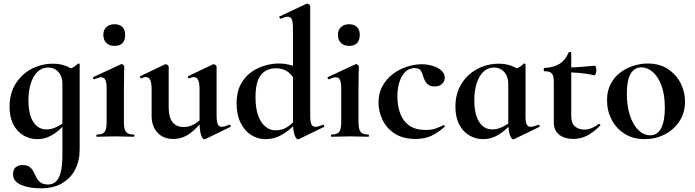

<svg xmlns="http://www.w3.org/2000/svg" viewBox="-20 -745 3784 1046"><path d="M201 281Q138 281 94.5 262Q51 243 51 205Q51 176 67 165Q83 154 102 154Q128 154 141.5 164.5Q155 175 163 191Q171 207 179 223Q187 239 201.5 249.5Q216 260 243 260Q264 260 281.5 247Q299 234 309.5 198Q320 162 320 94V-359Q348 -366 367 -373Q386 -380 404 -398Q406 -400 410 -398.5Q414 -397 414 -394V70Q414 131 389.5 178.5Q365 226 318 253.5Q271 281 201 281ZM182 13Q142 13 107.5 -7.5Q73 -28 52.5 -67.5Q32 -107 32 -164Q32 -220 51.5 -263Q71 -306 104.5 -336.5Q138 -367 180.5 -382.5Q223 -398 268 -398Q306 -398 337 -386.5Q368 -375 393 -352L320 -288Q320 -314 310.5 -334Q301 -354 283.5 -365.5Q266 -377 242 -377Q208 -377 184 -353.5Q160 -330 147.5 -290Q135 -250 135 -198Q135 -123 161 -81.5Q187 -40 233 -40Q253 -40 271.5 -46.5Q290 -53 307 -63.5Q324 -74 337 -84L345 -77Q324 -56 300 -35Q276 -14 247 -0.5Q218 13 182 13Z M508 0Q505 0 505 -6Q505 -12 508 -12Q539 -12 550 -26.5Q561 -41 561 -81V-260Q561 -293 554.5 -308.5Q548 -324 531 -324Q524 -324 514.5 -321Q505 -318 494 -313Q490 -312 487.5 -318Q485 -324 488 -325L639 -395Q641 -396 642 -396Q647 -396 652 -391Q657 -386 657 -382Q657 -370 656 -342Q655 -314 655 -262V-81Q655 -41 666.5 -26.5Q678 -12 709 -12Q712 -12 712 -6Q712 0 709 0Q689 0 663 -1Q637 -2 608 -2Q580 -2 554 -1Q528 0 508 0ZM604 -495Q576 -495 559.5 -511Q543 -527 543 -556Q543 -582 559.5 -597.5Q576 -613 604 -613Q632 -613 647 -597.5Q662 -582 662 -556Q662 -495 604 -495Z M924 12Q869 12 837.5 -23Q806 -58 806 -113V-260Q806 -293 798.5 -309Q791 -325 775 -325Q764 -325 750 -318Q746 -317 743.5 -323Q741 -329 744 -330L878 -394Q881 -395 883 -395Q888 -395 893.5 -390.5Q899 -386 899 -382V-161Q899 -107 919.5 -80Q940 -53 982 -53Q1011 -53 1040 -69.5Q1069 -86 1086 -111L1092 -99Q1058 -50 1016 -19Q974 12 924 12ZM1160 -382V-116Q1160 -82 1166.5 -68Q1173 -54 1188 -54Q1195 -54 1205.5 -57Q1216 -60 1229 -65Q1233 -67 1236 -61.5Q1239 -56 1236 -54L1098 13Q1096 14 1093 14Q1083 14 1075 -11Q1067 -36 1067 -82V-260Q1067 -293 1059.5 -309Q1052 -325 1036 -325Q1025 -325 1010 -318Q1007 -317 1004.5 -323Q1002 -329 1005 -330L1139 -394Q1141 -395 1144 -395Q1149 -395 1154.5 -390.5Q1160 -386 1160 -382Z M1426 13Q1383 13 1347.5 -10Q1312 -33 1290.5 -76.5Q1269 -120 1269 -182Q1269 -243 1291 -284.5Q1313 -326 1347.5 -351Q1382 -376 1422 -387.5Q1462 -399 1498 -399Q1534 -399 1565 -390Q1596 -381 1621 -368L1598 -287Q1577 -332 1550 -352.5Q1523 -373 1483 -373Q1432 -373 1402 -337.5Q1372 -302 1372 -214Q1372 -157 1386 -117Q1400 -77 1425 -56Q1450 -35 1481 -35Q1521 -35 1551 -57Q1581 -79 1609 -110L1619 -101Q1598 -77 1569.5 -50.5Q1541 -24 1505.5 -5.5Q1470 13 1426 13ZM1670 -712V-116Q1670 -82 1676.5 -68Q1683 -54 1698 -54Q1705 -54 1715.5 -57Q1726 -60 1739 -65Q1742 -67 1745 -61.5Q1748 -56 1746 -54L1608 13Q1605 14 1603 14Q1593 14 1584.5 -11Q1576 -36 1576 -82V-589Q1576 -623 1570 -638.5Q1564 -654 1547 -654Q1540 -654 1530.5 -651Q1521 -648 1510 -643Q1506 -642 1503 -648Q1500 -654 1502 -655L1649 -724Q1651 -725 1653 -725Q1658 -725 1664 -720.5Q1670 -716 1670 -712Z M1786 0Q1783 0 1783 -6Q1783 -12 1786 -12Q1817 -12 1828 -26.5Q1839 -41 1839 -81V-260Q1839 -293 1832.5 -308.5Q1826 -324 1809 -324Q1802 -324 1792.5 -321Q1783 -318 1772 -313Q1768 -312 1765.5 -318Q1763 -324 1766 -325L1917 -395Q1919 -396 1920 -396Q1925 -396 1930 -391Q1935 -386 1935 -382Q1935 -370 1934 -342Q1933 -314 1933 -262V-81Q1933 -41 1944.5 -26.5Q1956 -12 1987 -12Q1990 -12 1990 -6Q1990 0 1987 0Q1967 0 1941 -1Q1915 -2 1886 -2Q1858 -2 1832 -1Q1806 0 1786 0ZM1882 -495Q1854 -495 1837.5 -511Q1821 -527 1821 -556Q1821 -582 1837.5 -597.5Q1854 -613 1882 -613Q1910 -613 1925 -597.5Q1940 -582 1940 -556Q1940 -495 1882 -495Z M2244 12Q2175 12 2130 -17.5Q2085 -47 2063.5 -93Q2042 -139 2042 -186Q2042 -236 2063 -275Q2084 -314 2118.5 -340.5Q2153 -367 2195 -381Q2237 -395 2278 -395Q2307 -395 2336 -386.5Q2365 -378 2384 -361.5Q2403 -345 2403 -320Q2403 -303 2389 -288.5Q2375 -274 2348 -274Q2323 -274 2309 -287Q2295 -300 2287 -325Q2280 -349 2271.5 -361.5Q2263 -374 2239 -374Q2196 -374 2170.5 -331Q2145 -288 2145 -219Q2145 -169 2160 -127.5Q2175 -86 2209 -61.5Q2243 -37 2300 -37Q2330 -37 2350.5 -44Q2371 -51 2396 -63Q2398 -65 2401.5 -61Q2405 -57 2403 -55Q2368 -23 2331 -5.5Q2294 12 2244 12Z M2611 13Q2571 13 2536.5 -7.5Q2502 -28 2481.5 -67.5Q2461 -107 2461 -164Q2461 -220 2480.5 -263Q2500 -306 2533.5 -336.5Q2567 -367 2609.5 -382.5Q2652 -398 2697 -398Q2735 -398 2766 -386.5Q2797 -375 2822 -352L2749 -288Q2749 -314 2739.5 -334Q2730 -354 2712.5 -365.5Q2695 -377 2671 -377Q2637 -377 2613 -353.5Q2589 -330 2576.5 -290Q2564 -250 2564 -198Q2564 -123 2590 -81.5Q2616 -40 2662 -40Q2682 -40 2700.5 -46.5Q2719 -53 2736 -63.5Q2753 -74 2766 -84L2774 -77Q2753 -56 2729 -35Q2705 -14 2676 -0.5Q2647 13 2611 13ZM2776 14Q2766 14 2757.5 -11Q2749 -36 2749 -82V-359Q2777 -366 2796 -373Q2815 -380 2833 -398Q2835 -400 2839 -398.5Q2843 -397 2843 -394V-109Q2843 -78 2850 -66Q2857 -54 2871 -54Q2878 -54 2888.5 -57Q2899 -60 2912 -65Q2916 -67 2919 -61.5Q2922 -56 2919 -54L2781 13Q2779 14 2776 14Z M3103 12Q3079 12 3054.5 4Q3030 -4 3013.5 -24Q2997 -44 2997 -80V-302Q2997 -323 2992 -335Q2987 -347 2976 -352Q2965 -357 2946 -357Q2942 -357 2942 -366Q2942 -375 2946 -375Q2997 -377 3029 -397.5Q3061 -418 3077 -458Q3079 -462 3085.5 -462Q3092 -462 3092 -458V-113Q3092 -73 3112.5 -56Q3133 -39 3163 -39Q3186 -39 3206.5 -48.5Q3227 -58 3241 -69Q3244 -72 3248.5 -67.5Q3253 -63 3249 -60Q3212 -23 3177.5 -5.5Q3143 12 3103 12ZM3218 -335Q3177 -344 3138.5 -347.5Q3100 -351 3057 -351V-377Q3098 -377 3137.5 -380Q3177 -383 3222 -387Q3224 -387 3226.5 -379.5Q3229 -372 3229 -363Q3229 -353 3225.5 -343.5Q3222 -334 3218 -335Z M3492 13Q3429 13 3383 -16Q3337 -45 3312 -93.5Q3287 -142 3287 -198Q3287 -250 3307 -288Q3327 -326 3360 -350.5Q3393 -375 3432 -387Q3471 -399 3509 -399Q3573 -399 3618.5 -369Q3664 -339 3688 -292Q3712 -245 3712 -192Q3712 -131 3681.5 -84.5Q3651 -38 3601 -12.5Q3551 13 3492 13ZM3522 -8Q3562 -8 3582 -47Q3602 -86 3602 -157Q3602 -230 3583.5 -279Q3565 -328 3536 -353Q3507 -378 3475 -378Q3436 -378 3415.5 -343Q3395 -308 3395 -235Q3395 -167 3412 -115.5Q3429 -64 3458 -36Q3487 -8 3522 -8Z"/></svg>

Font: Cormorant Infant Light
Style: Bold
Weight: 700
Version: Version 4.001